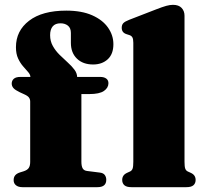

<svg xmlns="http://www.w3.org/2000/svg" viewBox="-20 -775 849 795"><path d="M317 -105.5Q317 -87.5 322.2 -78Q327.5 -68.5 341 -67L392.5 -60.5Q407.5 -59 413.8 -50.5Q420 -42 420 -30.5Q420 0 383.5 0H72.5Q56 0 46.2 -7.8Q36.5 -15.5 36.5 -29Q36.5 -41.5 43 -49.2Q49.5 -57 64 -61.5L77 -65.5Q93 -70.5 99 -79.5Q105 -88.5 105 -104.5V-354.5Q105 -364 100 -371Q95 -378 80.5 -384.5L62 -393Q43 -402 35.8 -410.2Q28.5 -418.5 28.5 -429Q28.5 -441 37.2 -448.8Q46 -456.5 64.5 -456.5H149L106 -440.5V-455.5Q106 -465.5 97 -476Q88 -486.5 76 -500Q64 -513.5 55 -532.8Q46 -552 46 -579.5Q46 -647.5 100.5 -689.2Q155 -731 254.5 -731Q318 -731 361.5 -711.8Q405 -692.5 427.2 -660.8Q449.5 -629 449.5 -592Q449.5 -551 426 -529.5Q402.5 -508 365.5 -508Q323.5 -508 298.5 -532.2Q273.5 -556.5 273.5 -597.5V-638.5Q273.5 -659 261.2 -668.8Q249 -678.5 230.5 -678.5Q209 -678.5 198.2 -665.8Q187.5 -653 187.5 -629.5Q187.5 -604.5 198.8 -584.5Q210 -564.5 226.8 -548Q243.5 -531.5 260.2 -516.5Q277 -501.5 288.2 -486.5Q299.5 -471.5 299.5 -454.5V-427L277.5 -456.5H395Q410.5 -456.5 419.8 -449.8Q429 -443 429 -430.5Q429 -411.5 410.5 -398.5Q392 -385.5 349.5 -385.5H317ZM744 -710V-105Q744 -85 747 -76.8Q750 -68.5 757.5 -65L768.5 -60Q780 -55 785 -47.5Q790 -40 790 -30Q790 -16 781 -8Q772 0 752 0H524Q504 0 495 -8Q486 -16 486 -30Q486 -40 491 -47.5Q496 -55 507.5 -60L518.5 -65Q526 -68.5 529 -76.8Q532 -85 532 -105V-598Q532 -614 527.8 -620.8Q523.5 -627.5 515 -630L504 -633.5Q493.5 -637 488.8 -643.5Q484 -650 484 -660Q484 -672 490.5 -679Q497 -686 515 -693L626 -736Q653 -746.5 668.5 -750.8Q684 -755 696 -755Q720 -755 732 -742.2Q744 -729.5 744 -710Z"/></svg>

Font: Fraunces
Style: Regular
Weight: 900
Version: Version 1.000;[b76b70a41]